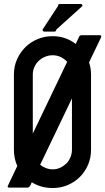

<svg xmlns="http://www.w3.org/2000/svg" viewBox="-20 -960 530 966"><path d="M116 -16H27Q15 -16 20 -26L67 -125Q50 -162 50 -207V-585Q50 -626 65.5 -661Q81 -696 107 -722Q133 -748 168.5 -763Q204 -778 245 -778Q310 -778 361 -739L377 -773Q380 -783 392 -783H481Q492 -783 489 -773L428 -646Q433 -632 435.5 -616.5Q438 -601 438 -585V-207Q438 -166 423 -131Q408 -96 382 -70Q356 -44 321 -29Q286 -14 245 -14Q186 -14 140 -43L132 -26Q127 -16 116 -16ZM245 -682Q225 -682 207 -674.5Q189 -667 175 -654Q161 -641 153 -623Q145 -605 145 -585V-288L318 -649Q304 -664 285.5 -673Q267 -682 245 -682ZM245 -108Q265 -108 282.5 -116Q300 -124 314 -138V-137Q327 -151 334.5 -169Q342 -187 342 -207V-465L182 -131Q196 -120 212 -114Q228 -108 245 -108ZM253 -801H204Q194 -801 194 -811L272 -930Q272 -940 282 -940H385Q395 -940 395 -930L263 -811Q263 -801 253 -801Z"/></svg>

Font: Kanalisirung
Style: Regular
Weight: 500
Designer: Peter Wiegel
Foundry: Peter Wiegel
Version: 1.000